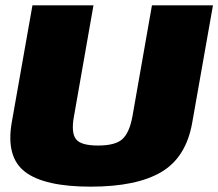

<svg xmlns="http://www.w3.org/2000/svg" viewBox="-20 -695 818 719"><path d="M319.5 4Q492 4 584.8 -51.2Q677.5 -106.5 700 -236.5L777.5 -675H549L476 -259.5Q465 -199 438.8 -174.5Q412.5 -150 347 -150Q281.5 -150 263.8 -174.8Q246 -199.5 257 -259.5L330 -675H101.5L24 -236.5Q1.5 -106.5 74.2 -51.2Q147 4 319.5 4Z"/></svg>

Font: Anybody UltraCondensed Thin Black
Style: Italic
Weight: 900
Italic angle: -10°
Version: Version 1.111